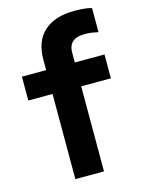

<svg xmlns="http://www.w3.org/2000/svg" viewBox="-114 -819 660 887"><g transform="rotate(-15 215.5 -376.0)"><path d="M134 0V-407H18V-521H134V-571Q134 -659 185 -705.5Q236 -752 332 -752Q353 -752 375 -750Q397 -748 413 -743V-628Q394 -632 380 -634Q366 -636 349 -636Q271 -636 271 -568V-521H413V-407H271V0Z"/></g></svg>

Font: Red Hat Display
Style: Bold
Weight: 700
Designer: Pentagram, MCKL
Foundry: Pentagram, MCKL
Version: Version 1.023; ttfautohint (v1.8.3)